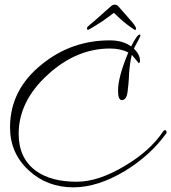

<svg xmlns="http://www.w3.org/2000/svg" viewBox="-20 -747 734 823"><path d="M295 56Q182 56 104 -16Q23 -90 23 -201Q23 -362 159 -471Q286 -574 450 -574Q507 -574 542 -548Q568 -599 579 -599Q582 -599 582 -596Q582 -592 570 -569Q566 -562 562 -554.5Q558 -547 554 -539Q580 -513 580 -487Q580 -478 575 -476L545 -512Q540 -492 536.5 -465.5Q533 -439 532 -406Q532 -399 530.5 -386.5Q529 -374 527 -355Q523 -318 502 -318Q486 -318 486 -359Q486 -417 530 -522Q498 -539 451 -539Q308 -539 186 -428Q60 -314 60 -173Q60 -68 135 -14Q199 32 309 32Q402 32 515 -36Q623 -100 678 -182Q682 -189 687 -189Q694 -189 694 -179Q694 -176 691 -173Q624 -81 517 -15Q399 56 295 56ZM356 -619Q353 -619 353 -627Q353 -631 364 -640Q375 -649 390 -662L453 -718Q462 -727 472 -727Q482 -727 489 -718L538 -662Q549 -650 556 -640Q563 -630 563 -625Q563 -617 557 -619Q556 -620 542.5 -629Q529 -638 507 -656Q494 -667 484.5 -676.5Q475 -686 468 -692Q460 -686 447.5 -676.5Q435 -667 419 -656Q391 -638 378.5 -630.5Q366 -623 360 -620Q358 -619 356 -619Z"/></svg>

Font: Shalimar
Style: Regular
Weight: 400
Designer: Robert E. Leuschke
Foundry: Robert E. Leuschke
Version: Version 1.010; ttfautohint (v1.8.3)